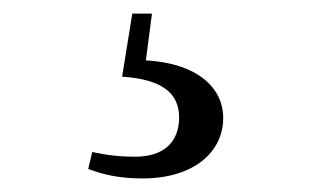

<svg xmlns="http://www.w3.org/2000/svg" viewBox="-20 -22 478 283"><path d="M160 91C220 95 244 116 244 151C244 187 222 209 179 209C159 209 138 207 116 202L110 227C131 235 155 241 190 241C267 241 309 201 309 152C309 106 269 71 195 67L204 -2H175Z"/></svg>

Font: Noto Serif CJK SC Medium
Style: Regular
Weight: 500
Designer: Ryoko NISHIZUKA 西塚涼子 (kana & ideographs); Frank Grießhammer (Latin, Greek & Cyrillic); Wenlong ZHANG 张文龙 (bopomofo); San
Foundry: Adobe
Version: Version 2.001;hotconv 1.1.0;makeotfexe 2.6.0